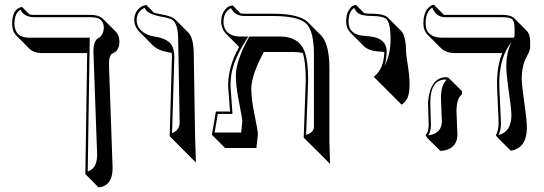

<svg xmlns="http://www.w3.org/2000/svg" viewBox="-20 -580 2342 826"><path d="M448.7 -304.2 464.4 142.6Q464.4 213.9 414.1 224.6Q408.2 225.6 403.3 225.6L347.2 168.9L355 -351.6H159.7Q125.5 -352.1 106.9 -370.1L50.3 -426.8Q32.2 -445.8 32.2 -477.1Q32.2 -539.1 70.3 -549.3Q75.2 -550.3 75.2 -549.8L106.9 -518.1Q115.7 -515.6 127 -516.1H369.1Q406.2 -515.6 422.9 -499L479.5 -442.4Q493.2 -427.2 493.7 -401.4Q493.7 -364.3 468.3 -352.1Q465.8 -351.1 464.4 -350.6Q449.2 -343.3 448.7 -304.2ZM381.8 -360.8Q382.8 -408.2 404.8 -416.5Q423.8 -429.2 426.8 -458Q426.8 -496.6 392.6 -503.9Q381.8 -505.9 369.1 -505.9H127Q83 -506.8 68.4 -538.1Q42.5 -524.4 42 -477.1Q43.9 -418.9 103 -418H366.2L357.4 157.7Q397.5 145.5 397.9 86.4Z M710 5.9 719.7 -335.9Q719.7 -345.2 718.8 -352.5Q709.5 -354.5 698.2 -356.4Q659.7 -363.3 636.2 -386.2L579.6 -442.9Q558.1 -465.8 557.6 -494.1Q557.6 -519 570.6 -535.2Q583.5 -551.3 596.2 -555.2L608.9 -559.1L641.6 -525.9Q651.9 -522.5 670.9 -519Q719.2 -510.7 733.9 -496.1L790.5 -439.5Q813 -415.5 813.5 -349.6L819.3 5.4L822.8 119.1L766.1 62.5ZM720.2 -6.8Q752 -20 752.9 -50.8L746.6 -405.8Q746.6 -479 720.2 -495.6Q707.5 -502.9 668.9 -509.3Q620.6 -518.6 606.9 -538.1Q604 -542.5 602.1 -546.4Q568.8 -530.8 567.9 -494.1Q567.9 -451.7 614.7 -431.2Q628.4 -425.3 643.6 -422.9Q706.1 -413.6 721.2 -380.9Q729.5 -362.3 730 -335.9Z M1286.6 12.2 1295.4 -233.9Q1295.4 -313.5 1282.7 -351.6Q1264.2 -356.4 1240.2 -356.4H1115.2Q1062 -258.3 1061 -199.2Q1061 -152.8 1075.2 -85.4Q1089.4 -18.1 1089.4 -1.5L1083 56.6H948.2L891.6 0L908.7 -100.1H969.7Q968.8 -117.2 964.8 -164.1Q961.4 -206.5 961.4 -211.9Q961.9 -295.9 1008.8 -377.9L952.6 -434.6Q932.1 -456.1 931.6 -486.8Q931.6 -514.6 943.6 -532.2Q955.6 -549.8 968.3 -553.7L980.5 -557.1L1015.1 -522.5Q1022.5 -521 1029.8 -521H1155.8Q1268.1 -520.5 1304.7 -484.4L1361.3 -427.7Q1397 -390.6 1397 -287.6V23.4L1399.9 125L1343.3 68.4ZM1296.9 0.5Q1329.1 -9.3 1330.6 -33.2V-344.2Q1330.6 -447.3 1296.9 -479Q1262.2 -510.7 1155.8 -511.2H1029.8Q989.3 -512.2 974.1 -544.9Q942.4 -529.8 941.4 -486.8Q941.4 -443.4 980 -428.2Q993.7 -423.3 1008.8 -422.9H1048.3L1038.6 -407.7Q984.9 -323.2 975.1 -258.3Q971.7 -235.4 971.7 -211.9Q971.7 -207.5 974.6 -167.5Q978.5 -118.2 979.5 -100.6L980 -89.8H917L903.3 -9.8H1017.6L1022.5 -58.6Q1022.5 -67.9 1006.3 -151.4Q994.6 -211.4 994.6 -255.9Q995.1 -317.9 1049.8 -418L1052.7 -422.9H1183.6Q1263.7 -422.9 1288.6 -362.8Q1305.7 -320.3 1305.7 -233.9Z M1594.2 -243.2 1588.4 -250Q1631.8 -283.7 1633.3 -356Q1622.6 -357.9 1610.8 -358.4Q1566.4 -360.8 1544.4 -382.3L1487.8 -439Q1469.7 -458 1469.2 -486.8Q1469.2 -516.6 1479.7 -534.9Q1490.2 -553.2 1501 -556.2L1511.2 -559.1L1547.4 -522.9Q1559.6 -521 1582.5 -521Q1632.3 -520.5 1649.4 -503.4L1706.1 -446.8Q1726.6 -424.8 1727.1 -354.5Q1727.1 -344.7 1732.9 -309.6Q1751.5 -195.8 1731.9 -156.2Q1722.2 -138.2 1707.5 -129.9L1650.9 -186.5ZM1634.3 -296.9Q1660.2 -343.8 1660.2 -411.1Q1660.2 -483.9 1640.6 -499.5Q1625 -510.7 1582.5 -511.2Q1533.2 -511.2 1517.1 -525.9Q1508.8 -534.7 1503.9 -545.9Q1479.5 -530.3 1479.5 -486.8Q1479.5 -428.2 1552.7 -425.3Q1554.2 -425.3 1554.7 -424.8Q1629.9 -421.9 1641.6 -375.5Q1643.1 -368.2 1643.6 -360.8Q1643.1 -323.2 1634.3 -296.9Z M1943.8 -102.5Q1943.8 -93.3 1945.8 -52Q1947.8 -10.7 1947.8 -1.5Q1947.8 54.2 1893.6 66.9Q1884.3 68.8 1874.5 69.3L1817.9 13.2L1811 2Q1823.7 -13.2 1824.2 -41Q1824.2 -49.8 1822.8 -88.4Q1821.3 -128.4 1821.3 -138.2Q1829.1 -241.7 1894 -248Q1904.8 -247.6 1911.1 -244.1L1967.8 -187.5V-174.3Q1944.3 -158.7 1943.8 -102.5ZM2224.6 -239.3Q2224.6 -213.4 2240.2 -103.5Q2246.6 -57.1 2246.6 -28.3Q2245.1 57.6 2177.7 68.4L2121.1 12.2L2113.3 2Q2125 -20 2125 -48.8Q2125 -69.8 2121.6 -136.2Q2118.2 -202.1 2118.2 -223.1Q2118.7 -297.4 2140.6 -351.6H1936.5Q1898.4 -352.1 1877 -373L1820.3 -429.7Q1801.3 -449.7 1801.3 -479Q1801.3 -499.5 1805.9 -515.6Q1810.5 -531.7 1817.1 -539.8Q1823.7 -547.9 1830.3 -552.7Q1836.9 -557.6 1841.3 -558.6L1846.2 -560.1L1889.6 -516.1Q1892.6 -515.6 1895 -516.1H2141.1Q2177.7 -515.6 2191.9 -502L2248 -445.3Q2260.3 -431.6 2260.7 -401.4V-377.4Q2260.7 -362.8 2245.6 -335.9Q2224.6 -297.9 2224.6 -239.3ZM2191.4 -418Q2194.3 -426.3 2193.8 -434.1V-458Q2193.8 -492.7 2178.2 -500.5Q2165.5 -505.9 2141.1 -505.9H1895Q1858.4 -505.9 1841.3 -543.5Q1840.3 -545.9 1839.8 -546.9Q1812 -531.2 1811 -481Q1811 -479.5 1811 -479Q1811 -431.6 1856.9 -420.4Q1868.2 -418 1879.9 -418ZM2182.1 -400.9Q2128.4 -335 2127.9 -223.1Q2127.9 -202.6 2131.3 -137.7Q2134.8 -70.8 2135.3 -48.8Q2134.8 -20 2125 1Q2179.7 -12.7 2180.2 -85Q2180.2 -109.4 2164.6 -218.3Q2158.2 -266.1 2158.2 -295.9Q2158.7 -359.9 2182.1 -400.9ZM1877 -159.2Q1877.4 -214.4 1900.9 -235.8V-237.3Q1897.5 -237.8 1894 -237.8Q1831.5 -235.8 1831.1 -138.2Q1831.1 -128.9 1832.5 -89.6Q1834 -50.3 1834 -41Q1833.5 -16.1 1823.2 2.4Q1880.4 -5.9 1880.9 -58.1Q1880.9 -66.9 1878.9 -106.9Q1877 -148.9 1877 -159.2Z"/></svg>

Font: Linux Biolinum Shadow O
Style: Regular
Weight: 400
Designer: Philipp H. Poll
Foundry: Philipp H. Poll
Version: Version 1.0.4